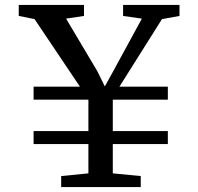

<svg xmlns="http://www.w3.org/2000/svg" viewBox="-20 -763 808 783"><path d="M306 -409.5 121 -685 56.5 -698V-743H322.5V-698L249.5 -687L377 -472.5L407.5 -410.5L442.5 -474L558.5 -687L482 -698V-743H712V-698L640.5 -685L467 -409.5H664.5V-356.5H440V-228.5H664.5V-175.5H440V-56L554 -45V0H229.5V-45L340.5 -56V-175.5H117V-228.5H340.5V-356.5H117V-409.5Z"/></svg>

Font: Merriweather 20pt
Style: Regular
Weight: 400
Version: Version 2.100